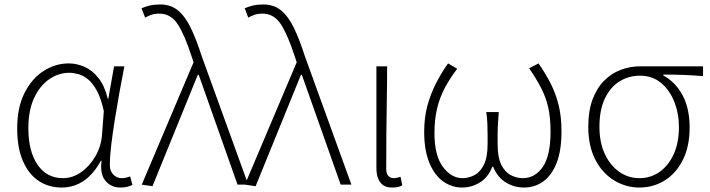

<svg xmlns="http://www.w3.org/2000/svg" viewBox="-20 -827 3182 860"><path d="M256 13Q198 13 153.5 -16.5Q109 -46 83 -105Q57 -164 57 -252Q57 -345 89.5 -410Q122 -475 175 -509Q228 -543 288 -543Q324 -543 359 -527.5Q394 -512 421.5 -477Q449 -442 463 -384H465L491 -530H537Q526 -474 515 -413Q504 -352 494.5 -292.5Q485 -233 478.5 -180Q472 -127 472 -87Q472 -61 487.5 -45Q503 -29 526 -29Q535 -29 545.5 -31.5Q556 -34 563 -37L573 1Q564 6 551 9.5Q538 13 519 13Q478 13 452.5 -17Q427 -47 435 -107H432Q366 13 256 13ZM262 -29Q305 -29 343 -55.5Q381 -82 407 -126.5Q433 -171 437 -224L445 -329Q433 -385 414.5 -419.5Q396 -454 374.5 -471.5Q353 -489 331 -495Q309 -501 290 -501Q243 -501 201 -472.5Q159 -444 133 -388.5Q107 -333 107 -252Q107 -150 148 -89.5Q189 -29 262 -29Z M663 7 615 0 847 -548 838 -575Q808 -668 777 -717Q746 -766 693 -766Q673 -766 657.5 -760.5Q642 -755 630 -748L614 -790Q630 -797 650 -802Q670 -807 698 -807Q745 -807 777.5 -780Q810 -753 835 -701Q860 -649 884 -574L1092 0H1044L870 -492H866Z M1125 7 1077 0 1309 -548 1300 -575Q1270 -668 1239 -717Q1208 -766 1155 -766Q1135 -766 1119.5 -760.5Q1104 -755 1092 -748L1076 -790Q1092 -797 1112 -802Q1132 -807 1160 -807Q1207 -807 1239.5 -780Q1272 -753 1297 -701Q1322 -649 1346 -574L1554 0H1506L1332 -492H1328Z M1736 13Q1713 13 1698 3.5Q1683 -6 1674.5 -25.5Q1666 -45 1666 -76V-530H1714Q1714 -452 1712.5 -375Q1711 -298 1710.5 -221.5Q1710 -145 1710 -69Q1710 -49 1719.5 -39Q1729 -29 1743 -29Q1750 -29 1757 -30.5Q1764 -32 1774 -35L1782 3Q1774 8 1763 10.5Q1752 13 1736 13Z M2049 13Q2004 13 1965.5 -14Q1927 -41 1903.5 -97Q1880 -153 1880 -237Q1880 -301 1894.5 -354Q1909 -407 1933 -454Q1957 -501 1987 -543L2028 -519Q1995 -476 1972.5 -433.5Q1950 -391 1938 -342Q1926 -293 1926 -230Q1926 -131 1963.5 -80Q2001 -29 2052 -29Q2079 -29 2105 -42.5Q2131 -56 2147.5 -89.5Q2164 -123 2164 -181Q2164 -202 2164 -225Q2164 -248 2163 -273Q2162 -298 2158 -325H2214Q2212 -298 2210.5 -273Q2209 -248 2209 -225Q2209 -202 2209 -181Q2209 -122 2225.5 -89Q2242 -56 2268 -42.5Q2294 -29 2322 -29Q2376 -29 2411 -79Q2446 -129 2446 -238Q2446 -300 2435.5 -346Q2425 -392 2403.5 -433.5Q2382 -475 2350 -521L2392 -543Q2423 -499 2446 -454Q2469 -409 2482 -357Q2495 -305 2495 -239Q2495 -152 2473 -96.5Q2451 -41 2413 -14Q2375 13 2327 13Q2283 13 2245.5 -10Q2208 -33 2189 -80H2185Q2167 -33 2130 -10Q2093 13 2049 13Z M2844 13Q2784 13 2731.5 -18.5Q2679 -50 2647 -111Q2615 -172 2615 -259Q2615 -330 2634 -381Q2653 -432 2685.5 -465Q2718 -498 2760 -514Q2802 -530 2848 -530H3129V-486Q3083 -490 3040 -491.5Q2997 -493 2951 -493V-489Q3006 -459 3037.5 -400Q3069 -341 3069 -256Q3069 -171 3038.5 -110.5Q3008 -50 2957 -18.5Q2906 13 2844 13ZM2844 -29Q2895 -29 2935 -57.5Q2975 -86 2998 -137Q3021 -188 3021 -258Q3021 -318 3000.5 -370.5Q2980 -423 2941 -455.5Q2902 -488 2846 -488Q2796 -488 2755 -462.5Q2714 -437 2689.5 -386Q2665 -335 2665 -259Q2665 -189 2689 -137.5Q2713 -86 2753.5 -57.5Q2794 -29 2844 -29Z"/></svg>

Font: Noto Sans SC ExtraLight
Style: Regular
Weight: 250
Designer: Ryoko NISHIZUKA 西塚涼子 (kana, bopomofo & ideographs); Paul D. Hunt (Latin, Greek & Cyrillic); Sandoll Communications 산돌커뮤니
Foundry: Adobe
Version: Version 2.004-H2;hotconv 1.0.118;makeotfexe 2.5.65603